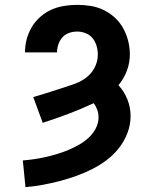

<svg xmlns="http://www.w3.org/2000/svg" viewBox="-20 -558 640 791"><path d="M85 213 74 103Q98 101 122 97.5Q146 94 170 88.5Q194 83 217 76Q240 69 262.5 59.5Q285 50 306 38Q327 26 345 9.5Q363 -7 374.5 -29Q386 -51 386 -75Q386 -91 380.5 -106Q375 -121 366 -133Q315 -109 262 -89Q209 -69 156 -52L117 -158Q144 -166 171.5 -174.5Q199 -183 226 -192Q253 -201 280.5 -210Q308 -219 331.5 -235.5Q355 -252 369 -278Q383 -304 383 -333Q383 -351 378 -368.5Q373 -386 362 -400Q351 -414 333.5 -421Q316 -428 298 -428Q281 -428 265 -422.5Q249 -417 237.5 -404.5Q226 -392 220.5 -375.5Q215 -359 215 -342Q215 -342 215 -342Q215 -342 215 -342H83Q83 -342 83 -342Q83 -342 83 -342Q83 -370 90 -396.5Q97 -423 111 -446.5Q125 -470 146 -488.5Q167 -507 191.5 -518Q216 -529 243.5 -533.5Q271 -538 298 -538Q326 -538 354 -533.5Q382 -529 407.5 -516.5Q433 -504 453.5 -485Q474 -466 487.5 -441.5Q501 -417 508 -389.5Q515 -362 515 -334Q515 -299 502.5 -266Q490 -233 468 -207Q492 -181 505 -148Q518 -115 518 -80Q518 -44 505 -10Q492 24 470 52Q448 80 419.5 101.5Q391 123 359 139Q327 155 293.5 167Q260 179 225.5 188Q191 197 156 203.5Q121 210 85 213Z"/></svg>

Font: Iosevka Slab XBdEx
Style: Regular
Weight: 800
Width: 7
Monospace: yes
Designer: Belleve Invis
Foundry: Belleve Invis
Version: Version 11.1.0; ttfautohint (v1.8.3)